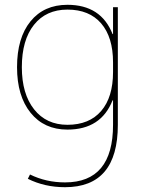

<svg xmlns="http://www.w3.org/2000/svg" viewBox="-20 -550 592 800"><path d="M71 -270Q71 -159 122 -94.5Q173 -30 261 -30Q352 -30 401.5 -87.5Q451 -145 451 -250V-290Q451 -395 401.5 -452.5Q352 -510 261 -510Q172 -510 121.5 -446.5Q71 -383 71 -270ZM51 -270Q51 -392 107 -461Q163 -530 261 -530Q401 -530 449 -408H451V-520H471V-30Q471 230 251 230Q166 230 96 195L105 177Q172 210 251 210Q451 210 451 -30V-132H449Q401 -10 261 -10Q164 -10 107.5 -80Q51 -150 51 -270Z"/></svg>

Font: Mplus 1p Thin
Style: Regular
Weight: 250
Version: Version 1.061